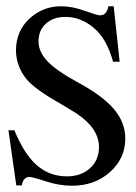

<svg xmlns="http://www.w3.org/2000/svg" viewBox="-20 -584 433 613"><path d="M296 -115Q296 -174 224 -222Q208 -232 173 -253Q91 -299 64 -332Q32 -372 31 -422Q31 -485 74 -524.5Q117 -564 175 -564Q210 -564 250.5 -549.5Q291 -535 299 -535Q321 -535 326 -564H343L362 -387H341Q321 -460 279.5 -495Q238 -530 189 -530Q150 -530 126.5 -508.5Q103 -487 103 -452Q103 -419 131 -389Q159 -359 225 -323Q307 -279 343.5 -236Q380 -193 380 -142Q380 -78 331 -34.5Q282 9 210 9Q169 9 126.5 -5Q84 -19 74 -19Q64 -19 57.5 -11.5Q51 -4 50 8H32L7 -168H26Q57 -92 97.5 -56.5Q138 -21 194 -21Q239 -21 267.5 -47Q296 -73 296 -115Z"/></svg>

Font: Pomorsky Unicode
Style: Medium
Weight: 500
Version: 1.1